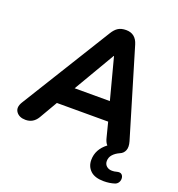

<svg xmlns="http://www.w3.org/2000/svg" viewBox="-168 -843 1080 1168"><g transform="rotate(20 371.5 -258.5)"><path d="M634 197Q576 197 547.5 170Q519 143 519 101Q519 32 581 -15Q567 -29 560 -59L536 -153H204L136 -36Q109 9 59 9Q18 9 -1 -17.5Q-20 -44 3 -82L361 -661Q378 -689 398 -701.5Q418 -714 449 -714Q511 -714 530 -650L699 -85Q709 -50 700 -28Q691 -6 669 3Q642 15 626 33Q610 51 610 75Q610 95 624 107.5Q638 120 660 120Q667 120 674.5 119Q682 118 693 115Q711 111 720.5 119Q730 127 731.5 141Q733 155 726.5 167.5Q720 180 706 186Q673 197 634 197ZM431 -540 275 -274H503L433 -540Z"/></g></svg>

Font: Nunito ExtraBold
Style: Italic
Weight: 800
Italic angle: -9°
Designer: Vernon Adams
Foundry: Vernon Adams
Version: Version 3.601; ttfautohint (v1.8.2.53-6de2)